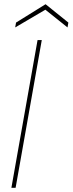

<svg xmlns="http://www.w3.org/2000/svg" viewBox="-20 -890 344 910"><path d="M34 0 158 -700H178L54 0ZM52 -760 56 -783 196 -870 304 -783 300 -760 195 -844Z"/></svg>

Font: DM Sans 24pt Thin
Style: Italic
Weight: 250
Italic angle: -10°
Designer: Colophon Foundry, Jonny Pinhorn
Foundry: Colophon Foundry
Version: Version 4.004;gftools[0.9.30]